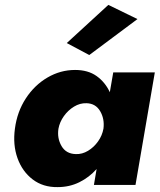

<svg xmlns="http://www.w3.org/2000/svg" viewBox="-20 -756 653 785"><path d="M542 -678 345 -531 253 -580 423 -736ZM41 -230Q50 -299 85.5 -353.5Q121 -408 174 -439Q227 -470 287 -470Q340 -470 375 -445Q410 -420 429 -379L443 -460H613L534 0H364L375 -65Q345 -31 304.5 -11Q264 9 216 9Q156 10 113.5 -22.5Q71 -55 51.5 -109.5Q32 -164 41 -230ZM219 -230Q213 -191 231.5 -159Q250 -127 290 -126Q316 -125 340 -139.5Q364 -154 381 -178Q398 -202 403 -230Q408 -270 389.5 -301.5Q371 -333 334 -334Q307 -335 282.5 -320Q258 -305 241 -281Q224 -257 219 -230Z"/></svg>

Font: Jost* Heavy
Style: Italic
Weight: 800
Italic angle: -10°
Version: Version 3.7